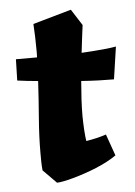

<svg xmlns="http://www.w3.org/2000/svg" viewBox="-48 -634 484 686"><g transform="rotate(-5 194.5 -291.5)"><path d="M96.7 -438Q97.2 -444.3 97.2 -450.4Q97.2 -456.5 97.2 -462.9Q97.2 -487.8 96.4 -511.2Q95.7 -534.7 94.2 -558.1L231.9 -597.2L269 -539.1Q266.6 -520.5 263.4 -495.4Q260.3 -470.2 256.8 -440.4Q276.9 -441.4 295.9 -442.9Q314.9 -444.3 331.5 -445.8Q348.1 -447.3 360.8 -449Q373.5 -450.7 380.9 -452.1L363.8 -335.9Q338.9 -335.9 308.8 -336.9Q278.8 -337.9 246.6 -340.3Q243.7 -306.6 241.9 -274.7Q240.2 -242.7 240.2 -215.8Q240.2 -206.5 240.7 -193.1Q241.2 -179.7 241.9 -166.3Q242.7 -152.8 243.9 -141.6Q245.1 -130.4 246.1 -125Q264.2 -127.9 283.2 -132.3Q302.2 -136.7 317.9 -142.1L345.2 -64.9Q331.1 -54.7 312 -44.7Q293 -34.7 271.7 -25.9Q250.5 -17.1 228.5 -9.8Q206.5 -2.4 187.3 2.9Q168 8.3 152.6 11.2Q137.2 14.2 128.9 14.2L81.1 -34.2Q79.6 -49.3 79.3 -65.7Q79.1 -82 79.1 -99.1Q79.1 -154.3 84.2 -219.5Q89.4 -284.7 93.3 -353.5Q72.8 -355.5 54.2 -357.4Q35.6 -359.4 19 -361.8L21 -438Z"/></g></svg>

Font: Simonetta
Style: Black Italic
Weight: 900
Italic angle: -2°
Designer: Gayaneh Bagdasaryan
Foundry: Brownfox
Version: Version 1.002